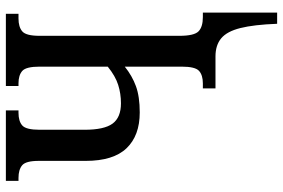

<svg xmlns="http://www.w3.org/2000/svg" viewBox="-175 -579 964 654"><g transform="rotate(-90 307.0 -252.0)"><path d="M553 210Q550 131 538.5 85Q527 39 503.5 19.5Q480 0 442 0H333V-43H350Q378 -43 392.5 -56Q407 -69 407 -115V-309Q376 -284 340.5 -271Q305 -258 251 -258Q172 -258 129 -303Q86 -348 86 -442V-602Q86 -646 71 -658.5Q56 -671 28 -671H18V-714H258V-671H250Q221 -671 206.5 -658Q192 -645 192 -599V-446Q192 -379 213 -350.5Q234 -322 282 -322Q315 -322 345 -331.5Q375 -341 407 -367V-599Q407 -645 392.5 -658Q378 -671 350 -671H341V-714H587V-671H571Q542 -671 527 -658Q512 -645 512 -599V-123Q512 -73 527 -58Q542 -43 576 -43H591V210Z"/></g></svg>

Font: Noto Serif ExtraCondensed Medium
Style: Regular
Weight: 500
Width: 2
Designer: Monotype Design Team
Foundry: Monotype Imaging Inc.
Version: Version 2.015